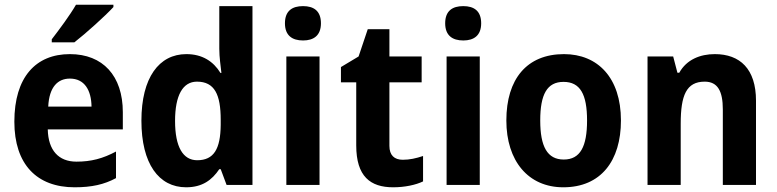

<svg xmlns="http://www.w3.org/2000/svg" viewBox="-20 -786 3302 816"><path d="M462 -756V-766H303C277 -721 233 -662 200 -619V-606H296C345 -644 428 -719 462 -756ZM277 -556C132 -556 41 -458 41 -269C41 -87 137 10 297 10C370 10 423 -2 473 -29V-142C417 -112 367 -99 305 -99C229 -99 185 -147 183 -236H502V-309C502 -464 417 -556 277 -556ZM277 -452C339 -452 368 -403 369 -333H185C189 -417 226 -452 277 -452Z M771 10C840 10 881 -21 912 -67H918L943 0H1053V-760H912V-579C912 -542 918 -504 921 -476H917C887 -525 840 -556 772 -556C656 -556 581 -456 581 -273C581 -90 655 10 771 10ZM818 -105C758 -105 724 -161 724 -272C724 -381 757 -439 817 -439C892 -439 918 -384 918 -277V-255C917 -153 889 -105 818 -105Z M1268 -760C1222 -760 1191 -740 1191 -687C1191 -635 1222 -614 1268 -614C1313 -614 1344 -635 1344 -687C1344 -740 1313 -760 1268 -760ZM1338 -546H1197V0H1338Z M1692 -107C1656 -107 1635 -126 1635 -166V-436H1772V-546H1635V-662H1543L1504 -546L1429 -501V-436H1494V-168C1494 -36 1554 10 1651 10C1700 10 1747 0 1778 -15V-123C1748 -113 1721 -107 1692 -107Z M1949 -760C1903 -760 1872 -740 1872 -687C1872 -635 1903 -614 1949 -614C1994 -614 2025 -635 2025 -687C2025 -740 1994 -760 1949 -760ZM2019 -546H1878V0H2019Z M2619 -274C2619 -456 2520 -556 2377 -556C2219 -556 2132 -450 2132 -274C2132 -102 2225 10 2374 10C2534 10 2619 -103 2619 -274ZM2276 -274C2276 -385 2305 -438 2375 -438C2446 -438 2475 -385 2475 -274C2475 -163 2446 -108 2376 -108C2306 -108 2276 -163 2276 -274Z M3018 -556C2956 -556 2898 -533 2867 -477H2859L2841 -546H2732V0H2873V-260C2873 -381 2897 -439 2975 -439C3030 -439 3052 -399 3052 -321V0H3193V-358C3193 -493 3125 -556 3018 -556Z"/></svg>

Font: Noto Sans Telugu SemiCondensed
Style: Bold
Weight: 700
Width: 4
Designer: Jelle Bosma - Monotype Design Team
Foundry: Monotype Imaging Inc.
Version: Version 2.005